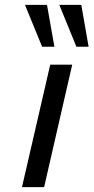

<svg xmlns="http://www.w3.org/2000/svg" viewBox="-20 -764 382 784"><path d="M160.2 0H69.8L185.1 -500H274.9ZM202.1 -573.2H151.9L82 -744.1H171.9ZM341.8 -573.2H292L222.2 -744.1H312Z"/></svg>

Font: Perun
Style: Italic
Weight: 400
Italic angle: -12°
Foundry: Stefan Peev, Context Ltd
Version: Version 001.000